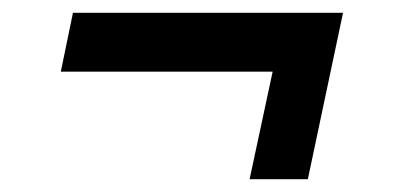

<svg xmlns="http://www.w3.org/2000/svg" viewBox="-20 -323 618 300"><path d="M370 -43 406 -211H75L94 -303H516L461 -43Z"/></svg>

Font: Saira Expanded SemiBold
Style: Italic
Weight: 600
Width: 7
Italic angle: -12°
Designer: Hector Gatti with collaboration of the Omnibus-Type team
Foundry: Omnibus-Type
Version: Version 1.101